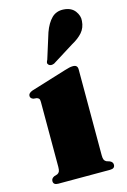

<svg xmlns="http://www.w3.org/2000/svg" viewBox="-113 -783 554 838"><g transform="rotate(-15 163.5 -364.5)"><path d="M258 -459V-71Q258 -57 261 -50.5Q264 -44 271 -40.5L285 -36Q299 -30 299 -17.5Q299 0 277 0H43Q21 0 21 -17.5Q21 -29.5 34.5 -36L49 -40.5Q56 -44 59 -50.5Q62 -57 62 -71V-364.5Q62 -375 58.8 -379Q55.5 -383 49 -385L34 -386.5Q20.5 -391 20.5 -402.5Q20.5 -415 39.5 -422L198.5 -471Q212.5 -475 220.2 -477Q228 -479 237.5 -479Q258 -479 258 -459ZM172.5 -649.5Q186.5 -688.5 208 -709.8Q229.5 -731 263 -728.5Q296.5 -726 312.8 -704.2Q329 -682.5 326.5 -659.5Q324.5 -629.5 306.8 -609Q289 -588.5 258.5 -572L161 -511Q144.5 -504.5 136 -513Q131 -518 132 -523.5Q133 -529 136.5 -535Z"/></g></svg>

Font: Fraunces 72pt S000 Black
Style: Regular
Weight: 900
Version: Version 1.000; ttfautohint (v1.8.3)